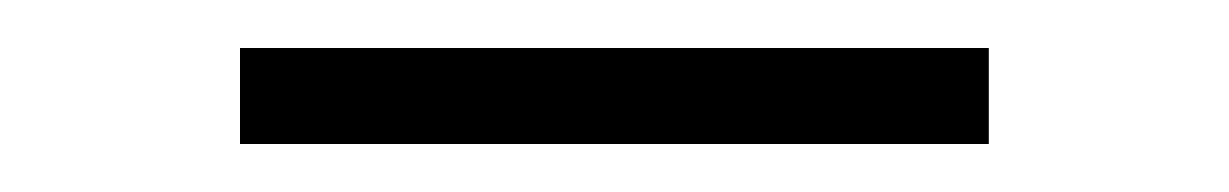

<svg xmlns="http://www.w3.org/2000/svg" viewBox="-20 -293 512 80"><path d="M80 -273H392V-233H80Z"/></svg>

Font: Lineal Thin
Style: Regular
Weight: 200
Designer: Created by Frank Adebiaye with contributions from Anton Moglia & Ariel Martín Pérez
Created by Frank ADEBIAYE with FontF
Foundry: Velvetyne Type Foundry
Version: Version 2.000;Glyphs 3.2 (3227)